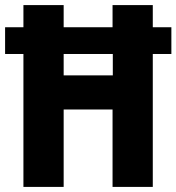

<svg xmlns="http://www.w3.org/2000/svg" viewBox="-23 -734 693 754"><path d="M69 0H227V-304H419V0H577V-522H650V-627H577V-714H419V-627H227V-714H69V-627H-3V-522H69ZM227 -438V-522H420V-438Z"/></svg>

Font: Noto Sans Thai Looped Condensed ExtraBold
Style: Regular
Weight: 800
Width: 3
Designer: Sasikarn Vongin, Ben Mitchell
Foundry: The Fontpad Ltd
Version: Version 1.001